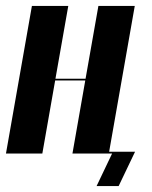

<svg xmlns="http://www.w3.org/2000/svg" viewBox="-46 -515 511 644"><path d="M183 -495 140 -251H241L284 -495H406L319 0H197L240 -245H139L96 0H-26L61 -495ZM278 109 330 0H318L319 -6H407L352 109Z"/></svg>

Font: Moniqa Black Ita Display
Style: Italic
Weight: 900
Italic angle: -10°
Designer: Rajesh Rajput
Foundry: Rajesh Rajput
Version: Version 1.000